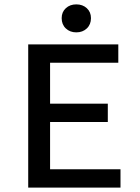

<svg xmlns="http://www.w3.org/2000/svg" viewBox="-20 -858 640 878"><path d="M109 0V-655H521V-571H209V-384H473V-300H209V-84H531V0ZM329 -710Q300 -710 281 -728Q262 -746 262 -775Q262 -803 281 -820.5Q300 -838 329 -838Q358 -838 377 -820.5Q396 -803 396 -775Q396 -746 377 -728Q358 -710 329 -710Z"/></svg>

Font: SauceCodePro Nerd Font Mono
Style: Regular
Weight: 500
Monospace: yes
Designer: Paul D. Hunt, Teo Tuominen
Foundry: Adobe Systems Incorporated
Version: Version 2.030;PS 1.000;hotconv 16.6.51;makeotf.lib2.5.65220;